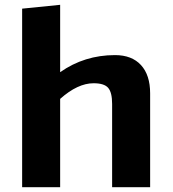

<svg xmlns="http://www.w3.org/2000/svg" viewBox="-20 -778 719 798"><path d="M72 0V-742L230 -758V-478Q331 -549 458 -549Q528 -549 566 -507.5Q604 -466 604 -390V0H446V-346Q446 -394 429.5 -413Q413 -432 369 -432Q303 -432 230 -367V0Z"/></svg>

Font: Fix15 Mono
Style: Bold
Weight: 700
Designer: Carrois Corporate & Edenspiekermann AG
Foundry: Carrois Corporate GbR & Edenspiekermann AG
Version: Version 3.206